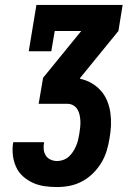

<svg xmlns="http://www.w3.org/2000/svg" viewBox="-20 -755 540 775"><path d="M211 0Q185 0 160 -3.5Q135 -7 113 -17Q91 -27 73 -43Q55 -59 45 -81Q35 -103 32 -128Q29 -153 33 -179L34 -181H158V-180Q155 -166 156.5 -152Q158 -138 165 -127Q172 -116 184.5 -110.5Q197 -105 211 -105Q223 -105 235.5 -109.5Q248 -114 257.5 -122.5Q267 -131 274.5 -142.5Q282 -154 287 -165.5Q292 -177 295 -189.5Q298 -202 300 -214Q302 -227 303.5 -240Q305 -253 304.5 -265.5Q304 -278 301.5 -290.5Q299 -303 292.5 -313.5Q286 -324 275.5 -330Q265 -336 252 -336H136L154 -441L308 -630H201L187 -548H96L127 -735H475L458 -630L304 -441L303 -437Q328 -432 349.5 -419.5Q371 -407 387 -389Q403 -371 412.5 -348Q422 -325 425.5 -300Q429 -275 428 -249Q427 -223 422 -196Q418 -171 410.5 -146Q403 -121 389 -98Q375 -75 355.5 -55.5Q336 -36 311.5 -23Q287 -10 261.5 -5Q236 0 211 0Z"/></svg>

Font: Iosevka Curly Slab Extrabold
Style: Italic
Weight: 800
Italic angle: -9°
Monospace: yes
Designer: Belleve Invis
Foundry: Belleve Invis
Version: Version 22.1.2; ttfautohint (v1.8.4)